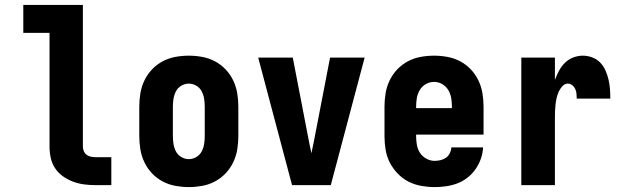

<svg xmlns="http://www.w3.org/2000/svg" viewBox="-20 -755 2540 783"><path d="M370 0Q346 0 323 -3Q300 -6 278.5 -14Q257 -22 237.5 -35.5Q218 -49 205 -68.5Q192 -88 187 -111Q182 -134 182 -157V-621H75V-735H318V-157Q318 -147 322 -138Q326 -129 333.5 -123.5Q341 -118 350.5 -116Q360 -114 370 -114H434V0Z M750 8Q723 8 695.5 3Q668 -2 643.5 -15Q619 -28 600 -48Q581 -68 569 -93Q557 -118 552.5 -145.5Q548 -173 548 -200V-320Q548 -347 552.5 -374.5Q557 -402 569 -427Q581 -452 600 -472Q619 -492 643.5 -505Q668 -518 695.5 -523Q723 -528 750 -528Q777 -528 804.5 -523Q832 -518 856.5 -505Q881 -492 900 -472Q919 -452 931 -427Q943 -402 947.5 -374.5Q952 -347 952 -320V-200Q952 -173 947.5 -145.5Q943 -118 931 -93Q919 -68 900 -48Q881 -28 856.5 -15Q832 -2 804.5 3Q777 8 750 8ZM750 -106Q766 -106 780.5 -114.5Q795 -123 802.5 -137.5Q810 -152 812.5 -168Q815 -184 815 -200V-320Q815 -336 812.5 -352Q810 -368 802.5 -382.5Q795 -397 780.5 -405.5Q766 -414 750 -414Q734 -414 719.5 -405.5Q705 -397 697.5 -382.5Q690 -368 687.5 -352Q685 -336 685 -320V-200Q685 -184 687.5 -168Q690 -152 697.5 -137.5Q705 -123 719.5 -114.5Q734 -106 750 -106Z M1171 0 1033 -520H1174L1241 -173Q1243 -162 1245.5 -151.5Q1248 -141 1250 -130Q1252 -141 1254.5 -152Q1257 -163 1259 -173L1326 -520H1467L1329 0Z M1752 8Q1725 8 1697.5 3Q1670 -2 1645.5 -14.5Q1621 -27 1601.5 -47.5Q1582 -68 1569.5 -92.5Q1557 -117 1552.5 -144.5Q1548 -172 1548 -200V-320Q1548 -347 1552.5 -374.5Q1557 -402 1569 -427Q1581 -452 1600 -472Q1619 -492 1643.5 -505Q1668 -518 1695.5 -523Q1723 -528 1750 -528Q1777 -528 1804.5 -523Q1832 -518 1856.5 -505Q1881 -492 1900 -472Q1919 -452 1931 -427Q1943 -402 1947.5 -374.5Q1952 -347 1952 -320V-206H1677V-200Q1677 -182 1680 -164.5Q1683 -147 1692.5 -132Q1702 -117 1718.5 -108Q1735 -99 1752 -99Q1765 -99 1777 -102Q1789 -105 1799 -112Q1809 -119 1814.5 -130.5Q1820 -142 1821 -154H1950Q1949 -130 1941 -107.5Q1933 -85 1919.5 -65.5Q1906 -46 1887 -31Q1868 -16 1846 -7.5Q1824 1 1800 4.5Q1776 8 1752 8ZM1823 -314V-320Q1823 -338 1820 -355.5Q1817 -373 1808 -388Q1799 -403 1783.5 -412Q1768 -421 1750 -421Q1732 -421 1716.5 -412Q1701 -403 1692 -388Q1683 -373 1680 -355.5Q1677 -338 1677 -320V-314Z M2106 0V-520H2243V-429Q2250 -448 2259.5 -466Q2269 -484 2283.5 -498.5Q2298 -513 2317.5 -520.5Q2337 -528 2357 -528Q2376 -528 2395 -521Q2414 -514 2427.5 -500Q2441 -486 2449 -468Q2457 -450 2461.5 -431Q2466 -412 2467.5 -392.5Q2469 -373 2469 -353H2332Q2332 -363 2331 -373Q2330 -383 2326 -392Q2322 -401 2314 -407.5Q2306 -414 2296 -414Q2283 -414 2273.5 -403.5Q2264 -393 2258.5 -381Q2253 -369 2250 -355.5Q2247 -342 2245.5 -329Q2244 -316 2243.5 -302.5Q2243 -289 2243 -276V0Z"/></svg>

Font: Iosevka SS04 Heavy
Style: Regular
Weight: 900
Monospace: yes
Designer: Belleve Invis
Foundry: Belleve Invis
Version: Version 19.0.0; ttfautohint (v1.8.4)